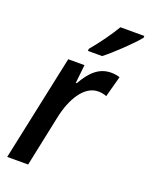

<svg xmlns="http://www.w3.org/2000/svg" viewBox="-145 -847 718 922"><g transform="rotate(20 214.5 -385.5)"><path d="M199 -611H272C315 -644 401 -726 429 -762V-771H307C280 -725 238 -667 200 -622ZM9 0H116L171 -262C191 -357 240 -445 313 -445C329 -445 343 -442 356 -437L385 -544C371 -549 355 -551 341 -551C279 -551 238 -511 202 -447H197L207 -541H124Z"/></g></svg>

Font: Noto Sans Display SemiCondensed Medium
Style: Italic
Weight: 500
Width: 4
Italic angle: -12°
Designer: Monotype Design Team
Foundry: Monotype Imaging Inc.
Version: Version 1.900